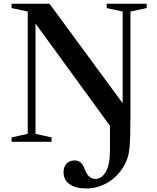

<svg xmlns="http://www.w3.org/2000/svg" viewBox="-20 -782 865 1059"><path d="M664 18.5 144.5 -695.5 149.5 -761.5H253L677.5 -184ZM455.5 257.5Q397 257.5 363.8 233.8Q330.5 210 330.5 168Q330.5 138 347 120.5Q363.5 103 390.5 103Q412.5 103 425.8 115.2Q439 127.5 447.5 150.5Q457.5 179.5 472.8 192.2Q488 205 506.5 205Q540.5 205 563.5 165.8Q586.5 126.5 586.5 46.5V-153.5H699.5Q699.5 -81 698.2 -34.5Q697 12 693.5 41Q690 70 683.2 90Q676.5 110 665.5 130Q630.5 192 574.2 224.8Q518 257.5 455.5 257.5ZM44 0V-24L133 -44V-718.5L44 -737.5V-761.5H176V-44L264.5 -24V0ZM656.5 -121.5V-718.5L568.5 -737.5V-761.5H789V-737.5L699.5 -718.5V-121.5Z"/></svg>

Font: Libre Caslon Text
Style: Regular
Weight: 400
Designer: Pablo Impallari, Rodrigo Fuenzalida, Katja Schimmel
Foundry: Pablo Impallari, Rodrigo Fuenzalida
Version: Version 2.000